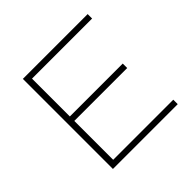

<svg xmlns="http://www.w3.org/2000/svg" viewBox="-169 -862 1037 1037"><g transform="rotate(-45 349.0 -344.0)"><path d="M135 0V-688H630V-654H171V-365H575V-331H171V-34H630V0Z"/></g></svg>

Font: Saira Expanded Thin
Style: Regular
Weight: 250
Width: 7
Designer: Hector Gatti with collaboration of the Omnibus-Type team
Foundry: Omnibus-Type
Version: Version 1.101